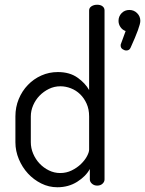

<svg xmlns="http://www.w3.org/2000/svg" viewBox="-20 -783 612 810"><path d="M526 -741Q545 -741 558.5 -727.5Q572 -714 572 -695Q572 -672 531 -582Q526 -570 513 -570Q505 -570 497 -575.5Q489 -581 489 -591Q489 -597 491 -600L510 -652Q496 -657 488 -669Q480 -681 480 -695Q480 -714 493 -727.5Q506 -741 526 -741ZM390 -763Q404 -763 412.5 -756.5Q421 -750 421 -739V-26Q421 -16 412.5 -8Q404 0 390 0Q377 0 368 -8Q359 -16 359 -26V-70Q342 -39 305.5 -16Q269 7 222 7Q186 7 154 -9Q122 -25 98 -51Q74 -77 59.5 -111.5Q45 -146 45 -183V-292Q45 -331 59 -365Q73 -399 97.5 -424.5Q122 -450 154.5 -464.5Q187 -479 224 -479Q274 -479 307 -455.5Q340 -432 356 -403V-739Q356 -750 366 -756.5Q376 -763 390 -763ZM110 -183Q110 -158 120 -134.5Q130 -111 147 -93Q164 -75 186.5 -64Q209 -53 234 -53Q260 -53 282.5 -64Q305 -75 321.5 -91Q338 -107 347 -124Q356 -141 356 -152V-292Q356 -322 345.5 -345.5Q335 -369 318 -385.5Q301 -402 279 -410.5Q257 -419 235 -419Q209 -419 186.5 -408Q164 -397 147 -379.5Q130 -362 120 -339Q110 -316 110 -292Z"/></svg>

Font: Dosis
Style: Book
Weight: 400
Designer: EdgarTolentino, PabloImpallari, IginoMarini
Foundry: EdgarTolentino, PabloImpallari, IginoMarini
Version: Version 1.007